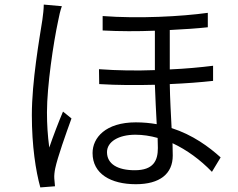

<svg xmlns="http://www.w3.org/2000/svg" viewBox="-20 -783 1040 838"><path d="M250 -756 171 -763C171 -744 168 -719 165 -697C152 -613 119 -428 119 -281C119 -146 136 -37 156 35L220 30C219 20 218 6 217 -4C216 -16 218 -34 221 -48C231 -96 268 -200 292 -266L255 -296C237 -254 211 -186 195 -139C188 -193 185 -239 185 -293C185 -407 213 -596 234 -693C237 -711 244 -740 250 -756ZM668 -181 669 -137C669 -82 650 -40 568 -40C494 -40 447 -67 447 -119C447 -164 497 -195 571 -195C603 -195 636 -190 668 -181ZM428 -713V-650C501 -646 581 -646 656 -649V-477C577 -474 494 -475 412 -481L413 -416C493 -411 577 -411 656 -413C658 -358 661 -295 664 -241C636 -246 605 -249 573 -249C441 -249 384 -182 384 -115C384 -24 464 21 573 21C677 21 734 -24 734 -104L733 -158C795 -129 854 -86 905 -33L943 -96C892 -142 822 -194 729 -224C726 -284 722 -351 721 -416C792 -419 856 -424 910 -430V-496C854 -489 790 -483 721 -480V-652C784 -655 841 -659 887 -664V-727C771 -711 585 -701 428 -713Z"/></svg>

Font: Noto Sans JP DemiLight
Style: Regular
Weight: 350
Designer: Ryoko NISHIZUKA 西塚涼子 (kana, bopomofo & ideographs); Paul D. Hunt (Latin, Greek & Cyrillic); Sandoll Communications 산돌커뮤니
Foundry: Adobe
Version: Version 2.004;hotconv 1.0.118;makeotfexe 2.5.65603